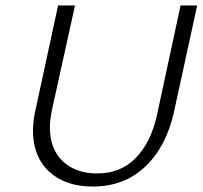

<svg xmlns="http://www.w3.org/2000/svg" viewBox="-20 -678 743 704"><path d="M101 -198Q101 -231 108 -265L193 -658H255L171 -277Q163 -239 163 -211Q163 -131 210.5 -86.5Q258 -42 336 -42Q423 -42 478.5 -99.5Q534 -157 556 -258L642 -658H703L618 -268Q590 -141 513 -67.5Q436 6 320 6Q219 6 160 -49Q101 -104 101 -198Z"/></svg>

Font: Ysabeau Infant Semilight
Style: Italic
Weight: 300
Italic angle: -12°
Designer: Christian Thalmann (Catharsis Fonts)
Version: Version 0.003